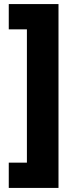

<svg xmlns="http://www.w3.org/2000/svg" viewBox="-20 -754 364 942"><path d="M23 44H112V-610H23V-734H267V168H23Z"/></svg>

Font: Noto Sans Gujarati UI Black
Style: Regular
Weight: 900
Designer: Jelle Bosma - Monotype Design Team, Universal Thirst
Foundry: Monotype Imaging Inc.
Version: Version 2.106; ttfautohint (v1.8.4.7-5d5b)